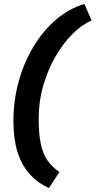

<svg xmlns="http://www.w3.org/2000/svg" viewBox="-20 -813 484 973"><path d="M228 140Q138 99 93 16Q48 -67 48 -199Q48 -303 74.5 -399.5Q101 -496 149.5 -576.5Q198 -657 264 -713.5Q330 -770 408 -793L444 -709Q396 -689 348.5 -642Q301 -595 262 -528Q223 -461 199.5 -380Q176 -299 176 -210Q176 -134 187 -83Q198 -32 221.5 1Q245 34 281 59Z"/></svg>

Font: Radio Canada Big SemiBold
Style: Italic
Weight: 600
Italic angle: -12°
Designer: Étienne Aubert Bonn
Foundry: Coppers and Brasses
Version: Version 1.001